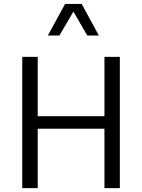

<svg xmlns="http://www.w3.org/2000/svg" viewBox="-20 -969 731 989"><path d="M489.3 -785.9 400.7 -948.7H315.3L226.4 -785.9H285.9L358.1 -909.2L429.7 -785.9ZM518 -676.2V-370.6H174.3V-676.2H94.6V0H174.3V-305.8H518V0H597.3V-676.2Z"/></svg>

Font: Estedad-FD VF
Style: Regular
Weight: 100
Designer: Amin Abedi
Version: Version 7.3